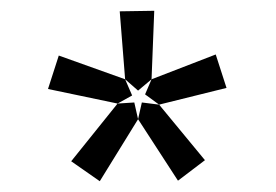

<svg xmlns="http://www.w3.org/2000/svg" viewBox="-20 -781 512 356"><path d="M236 -613 212 -634 202 -760 266 -761 261 -634ZM275 -587 249 -606 261 -634 380 -680 400 -618ZM198 -589 69 -616 89 -678 212 -634 225 -604ZM310 -446 236 -560 243 -591 275 -587 360 -484ZM165 -445 112 -482 198 -589 229 -591 236 -560Z"/></svg>

Font: Bitter Medium
Style: Regular
Weight: 500
Designer: Sol Matas, and Bitter project Authors
Foundry: Sol Matas
Version: Version 2.001